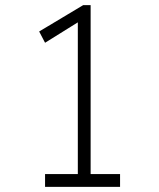

<svg xmlns="http://www.w3.org/2000/svg" viewBox="-20 -730 622 750"><path d="M284 -20V-672L315 -662L156 -563L133 -607L305 -710H334V-20ZM156 0V-50H449V0Z"/></svg>

Font: Lexend Zetta ExtraLight
Style: Regular
Weight: 250
Version: Version 1.007